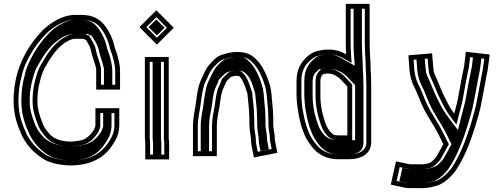

<svg xmlns="http://www.w3.org/2000/svg" viewBox="-20 -783 2594 990"><path d="M599 -321V-419C599 -448.5 590.7 -477.5 584 -502C580.1 -516.4 572 -534 569 -549C564.7 -567.6 560.8 -579.1 553 -596C525.5 -655.5 488.1 -706 402 -706H365C332.3 -706 301.6 -694.8 278 -683C245.8 -665.4 215.4 -644.8 191 -617C163.4 -587.5 137.1 -552.8 116.5 -516.5C77.9 -448.6 50 -368.4 50 -262C50 -187.4 71.7 -129.7 96 -78C124 -25.1 162.4 12.5 213 42C241.7 58.2 297 70 344 70C451.2 70 521.1 27.8 563 -40C581 -66.3 595 -97.5 595 -138V-225H472V-134C468.4 -124.9 466.8 -116.1 460 -106.5C446.4 -87.2 425 -66.3 400 -60C383.9 -56.8 364.5 -53 344 -53C291.8 -53 251.1 -69.1 229 -100C215 -116 203.1 -133.9 196 -157C184.1 -188.8 173 -218.4 173 -262C173 -288.9 175.4 -315.8 180 -339C186.8 -368.6 194.3 -399.7 206 -425C235.3 -476.3 266.6 -530.7 315 -563C329.3 -571 346.7 -583 368 -583H412C412.7 -582.3 413.3 -582 414 -582C416.7 -580.7 419.7 -578.7 423 -576H424C430.9 -566.3 435.6 -556.7 441 -546C445.8 -536.5 445.4 -532.9 449 -524C454.6 -490.1 469 -463.1 476 -428V-321ZM422.4 -608H368C336.8 -608 314.6 -591.4 302 -584.4C246.2 -547.2 213.4 -488.3 183.8 -436.5C170.4 -407.4 162.7 -375.2 155.6 -344.3C150.3 -318.1 148 -290.6 148 -262C148 -214.3 161 -179.2 172.3 -148.9C181 -121.6 194.6 -101.7 209.4 -84.4C239.2 -44.3 287.9 -28 344 -28C367.5 -28 388.7 -32.2 404.9 -35.5C439.5 -42.4 465.4 -70.9 480.4 -92.1C492.4 -109 493.1 -119.3 497 -129.2V-200H570V-138C570 -103.2 558.3 -77.5 542 -53.6C504.6 6.9 444.5 45 344 45C301 45 247.5 32.7 225.4 20.3C178.6 -7 143.7 -41.6 118.4 -89.2C94.6 -139.9 75 -192.7 75 -262C75 -312.4 81.1 -353.8 92.3 -392C100.8 -434.8 118.2 -468.8 138.2 -504.2C157.8 -538.7 182.6 -571.4 209.6 -600.2C231.6 -625.4 259.3 -644.3 289.6 -660.8C311.7 -671.8 338.1 -681 365 -681H402C475.2 -681 504.1 -642.2 530.3 -585.5C537.5 -569.9 540.7 -560.3 544.5 -543.9C549 -522.7 556.7 -507.2 559.9 -495.4C566.6 -470.7 574 -443.9 574 -419V-346L501 -346V-430.5C493 -470.4 478.5 -498.8 473.7 -528.1C472 -538.1 471.2 -541.5 463.4 -557.2C458.1 -567.8 452.7 -578.8 444.3 -590.5L436.9 -601H431.1C427.1 -603.5 425.4 -605 422.4 -608ZM559 -346V-419C559 -445.6 551.3 -473.1 544.6 -497.8C541.1 -510.5 533.3 -526.8 529.3 -545.7C525.3 -563.2 522 -573 514.6 -589.1C486.4 -650.2 455.6 -681 402 -681H365C347.1 -681 325.2 -674.4 303.6 -663.8C273.7 -647.4 247.9 -629.9 225.8 -604.7C198.9 -575.9 174 -543.1 154.2 -508.1C134.2 -472.9 116.3 -438.2 107.5 -394.2C96.1 -355.3 90 -312.9 90 -262C90 -190.7 110.3 -136.3 134.2 -85.5C160.2 -36.6 194.5 -3.1 240 23.6C258.2 33.6 306.5 45 344 45C430.5 45 486.8 13.9 525.9 -49.4C543 -74.3 555 -100.9 555 -138V-200H512V-130.9C508.3 -121.6 507.3 -111.6 496.6 -96.4C481.9 -75.6 459.1 -47.8 414.9 -36.8C397.5 -32.4 373.5 -28 344 -28C277.9 -28 222.3 -49.4 193.1 -88.9C178.6 -105.7 164.9 -126.1 156.9 -151.8C145.4 -182.4 133 -216 133 -262C133 -290 135.3 -317.2 140.4 -342.3C147.4 -372.9 155 -404.6 167.9 -432.7C197.3 -484.1 228.3 -541.8 285.8 -580.1C296.4 -587.2 321.7 -608 368 -608H434.2L441.2 -601H449.9L460.5 -586.2C468.7 -574.7 473.9 -564.1 479.2 -553.5C485.8 -540.3 485.5 -535.9 488.5 -528.3C493.9 -496.3 508.2 -468.7 516 -429.6V-346Z M729 -44V39H852V-44C852 -52 851.3 -59.7 850 -67V-489H727V-71C727 -62.1 729 -51.6 729 -44ZM699 -643 789 -553 876 -640 786 -730ZM827 -44V14H754V-44C754 -55.4 752 -65.4 752 -71V-464H825V-64.7C826.2 -58.3 827 -51.5 827 -44ZM734.4 -643 786 -694.6 840.6 -640 789 -588.4ZM810 -65.6V-464H767V-71C767 -64.2 769 -54 769 -44V14H812V-44C812 -51.7 811.2 -58.9 810 -65.6ZM746.2 -643 789 -600.2 828.8 -640 786 -682.8Z M1192 -392H1198C1200.4 -392 1213.8 -392.4 1216 -388C1231.5 -372.5 1243.5 -338.7 1250 -317C1254.5 -305.7 1257 -299.7 1257 -287C1259.4 -253.6 1265 -224 1265 -189C1265.7 -180.3 1266 -172 1266 -164V-142C1266 -124.6 1268.2 -111.8 1270 -96L1273 -76C1273.7 -72 1274 -68.7 1274 -66C1274 -56.7 1274.7 -47.7 1276 -39L1289 29L1410 5L1397 -62V-66C1397 -74 1396.3 -82.7 1395 -92L1392 -112C1391.3 -120 1390.3 -127.3 1389 -134V-164C1389 -172 1388.7 -181 1388 -191C1388 -220.1 1384.1 -243.8 1382 -271L1380 -297C1378.7 -309 1377 -320 1375 -330C1361.7 -383.1 1337.3 -440.7 1303 -475C1274.7 -503.3 1251.4 -515 1198 -515C1171.8 -515 1147.3 -507.1 1126 -501C1098.6 -494.1 1076.6 -469 1062 -452C1039.9 -429.9 1029.6 -397.3 1015 -368C1001 -335.3 994.9 -292.6 990 -251C985.1 -213.9 975 -175.8 975 -133V22H1098V-133C1098 -169.9 1106 -200.2 1112 -234C1115.7 -261.6 1118.5 -291.4 1127 -317L1135 -335C1137 -340.3 1139.7 -346.3 1143 -353C1149.9 -369.2 1153.9 -371 1168 -384C1168 -387.2 1189.5 -391.2 1192 -392ZM1364 -164V-131.5C1365.4 -124.8 1366.4 -117.6 1367.2 -109.1L1370.3 -88.4C1371.4 -80.2 1372 -72.6 1372 -66V-59.6L1380.7 -14.7L1308.8 -0.4L1300.6 -43.2C1299.5 -51.2 1299 -57.9 1299 -66C1299 -70.6 1298.4 -75.5 1297.7 -79.9L1294.8 -99.2C1292.8 -116.9 1291 -126.8 1291 -142V-164C1291 -172.1 1290.5 -182.9 1290 -190C1289.9 -227.1 1284.2 -258.5 1282 -287.9C1281.8 -304.4 1277 -316.9 1273.6 -325.3C1266.3 -349.2 1254.3 -384.3 1235.4 -403.9C1216.5 -426.2 1198 -417 1198 -417H1187.9C1179.6 -414.2 1166.8 -419.9 1147.9 -399.5C1142.7 -394.7 1136.6 -388.4 1134.3 -385.9C1120.2 -373.9 1120.6 -364.3 1120.3 -363.4C1116.7 -356.2 1113.6 -349.1 1111.9 -344.5L1103.7 -326.1C1093.9 -296.8 1090.7 -263.9 1087.3 -237.8C1081.4 -204.8 1073 -173.5 1073 -133V-3H1000V-133C1000 -171.9 1009.5 -208.2 1014.8 -247.9C1019.7 -289.4 1026.2 -330.4 1037.7 -357.5C1053.7 -389.9 1063.5 -418.1 1079.7 -434.3C1091.5 -446.1 1111.5 -471.6 1132.5 -476.8C1155.4 -483.4 1176.4 -490 1198 -490C1247.1 -490 1260.4 -482.3 1285.3 -457.3C1314.1 -428.5 1338.2 -373.8 1350.6 -324.5C1352.4 -315.2 1353.9 -304.9 1355.1 -294.7L1357.1 -269.1C1359.3 -240.5 1363 -217.8 1363 -191V-190.2C1363.6 -180.5 1364 -171.5 1364 -164ZM1251.4 -399.8C1273.7 -377.5 1282 -345.9 1289.1 -322.3C1293.3 -311.9 1296.9 -302.4 1297 -287.6C1299.3 -256.6 1304.9 -226 1305 -189.6C1305.6 -182 1306 -172 1306 -164V-142C1306 -125.9 1308 -115 1309.9 -98L1312.8 -78.5C1313.5 -74.2 1314 -69.9 1314 -66C1314 -57.4 1314.5 -49.9 1315.8 -41.7L1323 -4L1366.3 -12.6L1357 -60.5V-66C1357 -73.1 1356.4 -81.1 1355.2 -89.7L1352.1 -110.2C1351.3 -119.6 1350.4 -125.4 1349 -132.4V-164C1349 -171.9 1348.7 -179.5 1348 -190.5C1348 -219.4 1344.2 -241.4 1342 -269.8L1340.1 -295.5C1338.8 -306.4 1337.3 -317 1335.4 -326.5C1322.7 -376.9 1297.7 -433.2 1269.1 -461.8C1244.1 -486.7 1237.8 -490 1198 -490C1184.3 -490 1165.7 -484.9 1142.6 -478.3C1130.6 -474.8 1104.5 -448.7 1097.3 -440.2C1081.4 -421.7 1069.9 -394.1 1053.4 -361C1041.1 -331.6 1034.7 -290.4 1029.9 -249C1024.7 -210.3 1015 -173.4 1015 -133V-3H1058V-133C1058 -172.2 1066.3 -203.1 1072.2 -236.4C1075.7 -263.1 1078.7 -294.7 1088.1 -322.9L1096.2 -341.2C1098.1 -346 1101.1 -353 1104.5 -359.9C1105.6 -362.4 1103.2 -368.9 1118.1 -381.5C1121.5 -385.3 1125.8 -389.6 1132.3 -395.6C1151.4 -417.7 1171.1 -413.4 1182 -417H1197.9C1197.9 -417 1230.2 -426.3 1251.4 -399.8Z M1886 -560V-763H1763V-560C1763 -542 1763.7 -523 1765 -503C1739.1 -517.8 1704.4 -530.2 1663 -527C1655 -527 1647.3 -526.3 1640 -525C1605.8 -518.8 1587.8 -512.3 1564 -491C1530.7 -461.6 1509 -424.4 1509 -364V-292C1509 -249.3 1516.8 -217.2 1522 -181C1530.5 -138.5 1544.1 -94.6 1564 -61C1597.5 -6.1 1640 38 1727 38H1781C1842.5 38 1894 9.5 1894 -49V-342C1894 -354 1893.7 -367 1893 -381L1895 -383L1893 -386V-394L1891 -424C1891 -467.9 1886 -516 1886 -560ZM1634 -382C1635.3 -385.3 1636.7 -388.3 1638 -391C1638 -395.2 1644 -398 1647 -401C1653 -401 1660 -404 1668 -404C1698.6 -404 1714.6 -391.9 1732 -378L1741 -369C1746.3 -363 1751.3 -357.7 1756 -353L1771 -337V-85H1727C1722.3 -85 1717 -85.3 1711 -86C1703.2 -86 1699.6 -88.5 1694 -93C1678.7 -105.2 1665.1 -126.7 1658 -148C1643 -190.5 1632 -236.2 1632 -290V-364C1632 -370.5 1634 -376.5 1634 -382ZM1867.8 -391.4 1868.1 -378.8C1868.8 -363.5 1869 -353.6 1869 -342V-49C1869 -10.3 1836.8 13 1781 13H1727C1650.7 13 1616.9 -22.4 1585.4 -73.9C1568.2 -103.1 1554.6 -146 1546.6 -185.2C1543.4 -207 1539.1 -221 1537.9 -236.9C1536.3 -256 1534 -272.8 1534 -292V-364C1534 -417.7 1551.5 -446.6 1580.6 -472.3C1601.3 -490.8 1611.5 -494.4 1644.5 -500.4C1650.2 -501.4 1656.4 -502 1663 -502H1664C1699.7 -504.7 1729.4 -494.6 1752.6 -481.3L1793 -458.2L1789.9 -504.7C1788.6 -524.2 1788 -542.6 1788 -560V-738H1861V-560C1861 -514.1 1866 -466.1 1866 -424V-423.2L1868 -393.2C1868 -392.2 1867.8 -392.9 1867.8 -391.4ZM1609 -386.8V-382C1608.9 -380.7 1607 -374.3 1607 -364V-290C1607 -232.8 1618.9 -183.6 1634.4 -139.9C1642.7 -115 1658 -89.8 1678.4 -73.5C1684 -69 1697.9 -61.4 1709.5 -61C1715.7 -60.4 1721.5 -60 1727 -60H1796V-346.9L1774 -370.4C1768.9 -375.4 1764.5 -380.1 1759.2 -386.2L1748.7 -396.7C1730.5 -411.2 1707.2 -429 1668 -429C1656 -429 1647.5 -426.1 1646.8 -426H1636.6C1627.7 -418.1 1617.5 -411.8 1609 -386.8ZM1852.8 -388.2C1852.8 -389.6 1853 -391.5 1853 -393.5L1851 -423.5C1851 -467.5 1846 -514.5 1846 -560V-738H1803V-560C1803 -542.4 1803.7 -523.7 1805 -504L1809 -444L1738 -484.5C1715.3 -497.5 1692.2 -504.1 1665.5 -502H1663C1658.6 -502 1654.8 -501.6 1651.2 -501C1621.3 -495.6 1616.8 -494.6 1596.7 -476.6C1568.2 -451.5 1549 -420.7 1549 -364V-292C1549 -272.1 1551.4 -254.8 1553 -236.2C1554.2 -219.2 1558.8 -204.3 1561.8 -183.7C1569.9 -143.3 1583.7 -99.9 1601.4 -69.8C1634.8 -15.2 1668 13 1727 13H1781C1818.1 13 1854 -0.8 1854 -49V-342C1854 -355.8 1853.6 -372.7 1852.8 -388.2ZM1594 -382V-385.1C1595.6 -389 1596.8 -392 1598.6 -395.9C1601.4 -405.3 1611.6 -413.2 1613.6 -414.8L1624.8 -426H1643.1C1644.4 -426.3 1654.8 -429 1668 -429C1720.3 -429 1747.5 -406.2 1764.8 -392.4L1775.5 -381.7C1780.8 -375.7 1785.2 -371 1790.2 -365.9L1811 -343.8V-60H1727C1720.5 -60 1713.1 -60.5 1707.3 -61C1682.7 -62.6 1667.4 -73.7 1662.5 -77.6C1641 -94.8 1626.8 -118.9 1618.9 -142.8C1603.6 -186.1 1592 -234.1 1592 -290V-364C1592 -373.6 1594 -380.3 1594 -382Z M2086 -498C2087.7 -473.7 2089 -449 2091 -425C2093.5 -392 2102.6 -360.8 2115 -336C2128.9 -311.6 2141.7 -272.3 2154 -246C2178.4 -189 2214.7 -142.7 2241 -90L2255 -62V-61L2266 -40C2257.5 -25.1 2250.6 -10.4 2242 4C2235.1 16.8 2226.7 32.2 2217 40C2209.8 47.2 2201.7 56.1 2190 59C2178.1 61.2 2171 64 2158 64H2093C2091 64 2089.3 63.7 2088 63L2022 49L1995 169L2055 182C2066 185.2 2077.4 187 2093 187H2158C2170.7 187 2182 186 2192 184C2213.6 180.1 2235.5 175.2 2253 166C2284.3 148.4 2306.2 127.5 2328 99C2373 33.6 2404.1 -46.9 2431 -133C2443.3 -176.8 2456 -213.8 2464 -262C2471.3 -302.3 2477.7 -330.4 2484 -368C2487.3 -391.1 2494.2 -413.2 2496 -433L2505 -502L2382 -516L2374 -448C2374 -444.7 2373 -439 2371 -431C2360.4 -383.1 2352.2 -335.9 2343 -284C2337.7 -252.1 2329.4 -226.6 2322 -197C2309 -214.3 2298.4 -231.1 2289 -250L2277 -274C2257.3 -310.1 2240.4 -360.1 2223 -395C2220.9 -399.2 2216 -414.2 2216 -419C2215.3 -423.7 2214.7 -429 2214 -435L2208 -508ZM2365 -116ZM2077.1 86.2C2082.8 87.7 2090.1 89 2093 89H2158C2175.1 89 2185.4 85.3 2194.5 83.6C2214.7 79.9 2228.4 64 2233.7 58.7C2250.5 43.9 2257.3 28.2 2263.7 16.4C2273.6 -0.2 2279.9 -13.9 2287.7 -27.6L2294.5 -39.5L2288.1 -51.6C2285.5 -56.7 2282.1 -63.4 2280 -67.5C2278.8 -70 2278.3 -71.2 2277.4 -73.2L2263.4 -101.2C2235.4 -157.1 2200 -202.2 2176.8 -256.2C2165.3 -280.8 2152.3 -320.8 2137.1 -347.8C2126.2 -369.7 2118.2 -397.4 2115.9 -427C2114.6 -442.7 2113.5 -459.6 2112.6 -475.1L2185.1 -481L2189.1 -432.6C2189.8 -426.1 2190.5 -421.1 2191.1 -416.7C2192 -403.7 2196.3 -392.6 2200.6 -383.8C2216.7 -351.6 2234.2 -300.6 2254.8 -262.4L2266.6 -238.8C2276.8 -218.5 2288.3 -200.3 2302 -182L2333.5 -140L2346.3 -190.9C2353.3 -219.3 2362 -246 2367.6 -279.8C2376.7 -331.3 2385 -378.9 2395.3 -425.3C2397.2 -432.9 2398.6 -439.8 2399 -446.4L2403.9 -488.3L2476.9 -480L2471.1 -435.8C2469.6 -418.9 2462.9 -397.2 2459.3 -371.8C2453.3 -335.6 2446.8 -307.4 2439.4 -266.3C2431.7 -220.2 2419.4 -184.1 2407 -140.1C2380.1 -54.2 2349.5 23.3 2307.8 84.3C2287.1 111.2 2268.5 128.5 2241 144.1C2227.1 151.3 2208.7 155.6 2187.3 159.4C2178.8 161.1 2169.5 162 2158 162H2093C2079 162 2070.5 160.4 2061.1 157.7L2024.9 149.9L2041 78.6ZM2365 -116ZM2068.9 85.3 2054.9 82.4 2039.2 152.1 2069.9 158.8C2077.4 160.9 2081.7 162 2093 162H2158C2167.6 162 2173.9 161.4 2180.3 160.1C2201.4 156.2 2216.4 152.5 2226.7 147.1C2251.8 132.9 2270.9 115.6 2291.6 88.7C2333.8 27.1 2364.8 -51.7 2391.7 -137.6C2404 -181.4 2416.4 -217.9 2424.2 -264.7C2431.7 -305.7 2437.9 -332.6 2444.2 -370.4C2447.8 -395 2454.5 -416.8 2456.1 -434.7L2462.2 -481.5L2418.6 -486.4L2414 -447C2413.8 -442 2412.5 -435 2410.6 -427.4C2400.2 -380.5 2391.9 -333 2382.8 -281.3C2377.3 -248.2 2368.7 -221.9 2361.5 -193.1L2341.3 -112.3L2285.8 -186.4C2272.1 -204.6 2260.8 -222.6 2250.8 -242.5L2239 -266.2C2218.5 -303.9 2201.3 -354.7 2184.8 -387.5C2180.8 -395.7 2177 -405.5 2176 -417.8C2175.5 -421.7 2174.8 -427.4 2174.1 -433.5L2170.3 -479.7L2127.5 -476.2C2128.5 -459.4 2129.6 -442.7 2131 -426.3C2133.3 -395.4 2141.8 -366.4 2153 -343.9C2167.9 -317.5 2180.8 -277.8 2192.5 -252.7C2216 -198 2251.6 -152.7 2279.2 -97.5L2295 -65.8V-65L2308.3 -39.6C2298.4 -22.4 2291 -6.5 2279.7 12.4C2273.3 24.2 2266.1 40.4 2250 54.2C2245.2 59 2234.4 74.8 2204.9 82.2C2196.1 84.4 2184.6 89 2158 89H2093C2087.6 89 2077.4 87.5 2068.9 85.3ZM2365 -116Z"/></svg>

Font: Tape
Style: Regular
Weight: 500
Foundry: Cannot Into Space Fonts
Version: Version 0.97